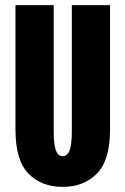

<svg xmlns="http://www.w3.org/2000/svg" viewBox="-20 -720 490 751"><path d="M225 11Q142 11 91.2 -41Q40.5 -93 40.5 -213.5V-700H190V-207.5Q190 -155 198.5 -132Q207 -109 225 -109Q243.5 -109 252.2 -132Q261 -155 261 -207.5V-700H410.5V-213.5Q410.5 -93 359 -41Q307.5 11 225 11Z"/></svg>

Font: Trispace Condensed
Style: Bold
Weight: 700
Width: 3
Designer: Tyler Finck
Foundry: Etcetera Type Company
Version: Version 1.210; ttfautohint (v1.8.3)